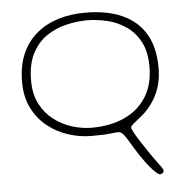

<svg xmlns="http://www.w3.org/2000/svg" viewBox="-48 -508 698 729"><g transform="rotate(-5 301.0 -143.0)"><path d="M533 175Q528 175 520.8 168.8Q513.5 162.5 504.5 153Q491.5 138.5 477 118.5Q462.5 98.5 450.2 79Q438 59.5 431 47.5Q419 27 409.5 14.5Q400 2 388.5 2Q378.5 2 356.8 4.8Q335 7.5 286 7.5Q243 7.5 199.8 -6.2Q156.5 -20 120.8 -48Q85 -76 63.2 -118.8Q41.5 -161.5 41.5 -219Q41.5 -282 61.8 -327.5Q82 -373 118 -402.8Q154 -432.5 201.2 -446.8Q248.5 -461 302.5 -461Q385 -461 443.2 -435Q501.5 -409 532 -357.5Q562.5 -306 562.5 -229Q562.5 -168 539 -123Q515.5 -78 480 -50Q458.5 -33 448.8 -24.5Q439 -16 439 -11.5Q439 -6.5 446.5 7.5Q454 21.5 463.5 36.5Q479 60.5 496.2 86Q513.5 111.5 530 133.5Q538.5 144.5 543 151.8Q547.5 159 547.5 163Q547.5 167 545 169.8Q542.5 172.5 539 173.8Q535.5 175 533 175ZM290 -23.5Q360.5 -23.5 414.2 -47.8Q468 -72 498.2 -119.5Q528.5 -167 528.5 -236Q528.5 -293 508.2 -330.8Q488 -368.5 455.2 -390.8Q422.5 -413 383.5 -422.2Q344.5 -431.5 307 -431.5Q270 -431.5 229.8 -422.2Q189.5 -413 154.5 -390Q119.5 -367 97.8 -326Q76 -285 76 -221Q76 -170 95.2 -132.8Q114.5 -95.5 146.2 -71.2Q178 -47 215.8 -35.2Q253.5 -23.5 290 -23.5Z"/></g></svg>

Font: Gluten Thin
Style: Regular
Weight: 100
Designer: Tyler Finck
Foundry: Etcetera Type Company
Version: Version 1.300